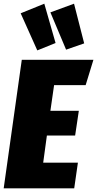

<svg xmlns="http://www.w3.org/2000/svg" viewBox="-30 -1020 526 1040"><path d="M476 -696 434 -559H263L243 -420H397L377 -286H224L204 -139H392L372 0H-10L88 -696ZM210 -1000 271 -787 172 -747 82 -948ZM371 -1000 426 -785 328 -751 243 -953Z"/></svg>

Font: Fira Sans Extra Condensed Black
Style: Italic
Weight: 900
Width: 3
Italic angle: -8°
Designer: Carrois Corporate & Edenspiekermann AG
Foundry: Carrois Corporate GbR & Edenspiekermann AG
Version: Version 4.203